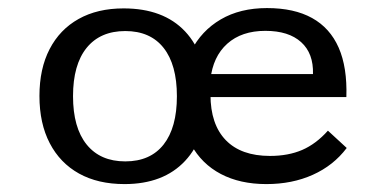

<svg xmlns="http://www.w3.org/2000/svg" viewBox="-20 -447 972 478"><path d="M290 11.3Q224 11.3 176.8 -14.9Q129.5 -41.2 103.9 -90.4Q78.2 -139.6 78.2 -208.1Q78.2 -275.9 103.5 -324.7Q128.8 -373.6 175.7 -399.8Q222.6 -426.1 287.7 -426.1Q386.8 -426.1 440.8 -368.8Q494.7 -311.5 494.7 -207.4Q494.7 -104 440.8 -46.4Q386.8 11.3 290 11.3ZM291.9 -45.2Q354.2 -45.2 387.3 -87.2Q420.4 -129.2 420.4 -207.6Q420.4 -285.9 387.3 -327.8Q354.2 -369.7 291.9 -369.7Q229.5 -369.7 195.6 -327.8Q161.8 -285.9 161.8 -207.6Q161.8 -129.2 195.7 -87.2Q229.6 -45.2 291.9 -45.2ZM643.2 11.3Q577.6 11.3 529.9 -13.8Q482.1 -38.9 455.9 -86.7Q429.7 -134.4 429.7 -201.4Q429.7 -269.2 455.6 -319.9Q481.5 -370.6 529.6 -398.7Q577.7 -426.9 644.7 -426.9Q712.5 -426.9 757 -402.1Q801.6 -377.4 823.2 -328.3Q844.7 -279.2 842.3 -205.4H469.4L468.4 -262.6H759.2Q760.7 -314.1 729.7 -342.1Q698.7 -370.2 640.6 -370.2Q581.6 -370.2 545.8 -338.2Q510 -306.1 503.8 -248.5L506.4 -245.8Q505.6 -240.2 504.8 -230.9Q504 -221.6 504 -211.4Q504 -137.5 542.1 -98.1Q580.2 -58.8 652.1 -58.8Q697.7 -58.8 732.3 -73.7Q766.9 -88.7 796.4 -121.7L843.2 -78.6Q810.1 -34.8 758.7 -11.8Q707.3 11.3 643.2 11.3Z"/></svg>

Font: Playfair 5pt SemiExpanded Light
Style: Regular
Weight: 300
Width: 6
Designer: Claus Eggers Sørensen
Foundry: Claus Eggers Sørensen
Version: Version 2.203